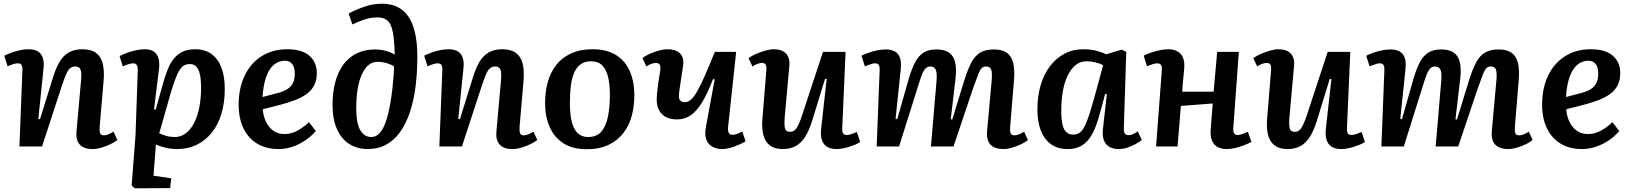

<svg xmlns="http://www.w3.org/2000/svg" viewBox="-20 -791 8811 1037"><path d="M614 -35Q602 -25 579 -13.5Q556 -2 529.5 6Q503 14 479 14Q433 14 411 -10Q389 -34 393 -79L418 -359Q422 -400 414.5 -416Q407 -432 387 -432Q369 -432 357.5 -421.5Q346 -411 336.5 -388.5Q327 -366 314 -327L207 0H85L101 -412Q102 -432 96 -440.5Q90 -449 76 -449Q66 -449 53 -445Q40 -441 21 -433L3 -490Q14 -496 36 -504.5Q58 -513 84 -519Q110 -525 134 -525Q181 -525 201 -498.5Q221 -472 215 -420L187 -149L196 -147L266 -372Q282 -424 302 -457.5Q322 -491 352 -508Q382 -525 425 -525Q471 -525 497.5 -506Q524 -487 534 -450.5Q544 -414 540 -360L518 -103Q517 -80 521.5 -70Q526 -60 542 -60Q553 -60 567 -66Q581 -72 593 -80Z M724 -408Q725 -429 719 -439Q713 -449 700 -449Q689 -449 671 -443.5Q653 -438 643 -432L626 -488Q643 -497 664.5 -505Q686 -513 711.5 -519Q737 -525 762 -525Q808 -525 826.5 -496.5Q845 -468 839 -420L812 -201L821 -199L857 -328Q870 -375 884 -411.5Q898 -448 918 -473Q938 -498 966 -511.5Q994 -525 1034 -525Q1087 -525 1122.5 -499Q1158 -473 1176 -425.5Q1194 -378 1194 -310Q1194 -238 1176.5 -178.5Q1159 -119 1125 -76Q1091 -33 1043.5 -9.5Q996 14 937 14Q902 14 870.5 6Q839 -2 822 -11L809 158L905 172L899 225L708 226L691 211L712 -61ZM1005 -445Q986 -445 971.5 -436Q957 -427 944 -402.5Q931 -378 916.5 -334.5Q902 -291 883 -222L840 -71Q857 -63 878 -57Q899 -51 924 -51Q957 -51 983.5 -71Q1010 -91 1028.5 -127Q1047 -163 1056.5 -211.5Q1066 -260 1066 -315Q1066 -339 1064 -362Q1062 -385 1055.5 -404Q1049 -423 1037 -434Q1025 -445 1005 -445Z M1532 -525Q1611 -525 1651 -490Q1691 -455 1691 -396Q1691 -358 1677 -330.5Q1663 -303 1637 -284Q1611 -265 1576.5 -251.5Q1542 -238 1501 -227L1399 -201Q1402 -165 1416 -134.5Q1430 -104 1455.5 -85.5Q1481 -67 1516 -67Q1538 -67 1560 -74Q1582 -81 1604 -95.5Q1626 -110 1649 -131L1686 -83Q1672 -67 1652 -50Q1632 -33 1605.5 -18.5Q1579 -4 1548.5 5Q1518 14 1484 14Q1417 14 1368.5 -15.5Q1320 -45 1294.5 -99Q1269 -153 1269 -225Q1269 -315 1301.5 -382.5Q1334 -450 1393 -487.5Q1452 -525 1532 -525ZM1572 -394Q1572 -415 1566.5 -430Q1561 -445 1549 -454Q1537 -463 1518 -463Q1485 -463 1459 -441Q1433 -419 1417.5 -375.5Q1402 -332 1398 -267L1478 -288Q1509 -296 1530 -308.5Q1551 -321 1561.5 -341.5Q1572 -362 1572 -394Z M1863 -718Q1905 -740 1950.5 -755.5Q1996 -771 2045 -771Q2090 -771 2125.5 -754Q2161 -737 2185 -702.5Q2209 -668 2221.5 -614Q2234 -560 2234 -485Q2234 -400 2224.5 -324.5Q2215 -249 2194.5 -187Q2174 -125 2142.5 -80Q2111 -35 2067 -10.5Q2023 14 1966 14Q1910 14 1867 -13Q1824 -40 1800 -93.5Q1776 -147 1776 -224Q1776 -293 1791 -348.5Q1806 -404 1835 -443Q1864 -482 1907 -503Q1950 -524 2007 -524Q2025 -524 2044.5 -520.5Q2064 -517 2082 -510.5Q2100 -504 2112 -496Q2111 -522 2110 -542Q2109 -562 2107 -581Q2102 -627 2091.5 -652Q2081 -677 2063 -687Q2045 -697 2019 -697Q1983 -697 1950 -686Q1917 -675 1883 -659ZM1985 -51Q2015 -51 2036.5 -79Q2058 -107 2073.5 -165Q2089 -223 2099 -309Q2103 -346 2105.5 -377Q2108 -408 2108 -433Q2094 -441 2080 -446Q2066 -451 2051.5 -454Q2037 -457 2020 -457Q1982 -457 1956 -425Q1930 -393 1917 -337Q1904 -281 1904 -208Q1904 -168 1909 -138.5Q1914 -109 1925 -89.5Q1936 -70 1951 -60.5Q1966 -51 1985 -51Z M2882 -35Q2870 -25 2847 -13.5Q2824 -2 2797.5 6Q2771 14 2747 14Q2701 14 2679 -10Q2657 -34 2661 -79L2686 -359Q2690 -400 2682.5 -416Q2675 -432 2655 -432Q2637 -432 2625.5 -421.5Q2614 -411 2604.5 -388.5Q2595 -366 2582 -327L2475 0H2353L2369 -412Q2370 -432 2364 -440.5Q2358 -449 2344 -449Q2334 -449 2321 -445Q2308 -441 2289 -433L2271 -490Q2282 -496 2304 -504.5Q2326 -513 2352 -519Q2378 -525 2402 -525Q2449 -525 2469 -498.5Q2489 -472 2483 -420L2455 -149L2464 -147L2534 -372Q2550 -424 2570 -457.5Q2590 -491 2620 -508Q2650 -525 2693 -525Q2739 -525 2765.5 -506Q2792 -487 2802 -450.5Q2812 -414 2808 -360L2786 -103Q2785 -80 2789.5 -70Q2794 -60 2810 -60Q2821 -60 2835 -66Q2849 -72 2861 -80Z M3148 15Q3074 15 3024 -16.5Q2974 -48 2949 -104.5Q2924 -161 2924 -236Q2924 -293 2938 -345.5Q2952 -398 2982.5 -438Q3013 -478 3062.5 -501.5Q3112 -525 3182 -525Q3255 -525 3305 -495Q3355 -465 3380.5 -409Q3406 -353 3406 -276Q3406 -219 3392.5 -167Q3379 -115 3348 -74Q3317 -33 3268 -9Q3219 15 3148 15ZM3156 -51Q3205 -51 3230 -82.5Q3255 -114 3264.5 -166Q3274 -218 3274 -277Q3274 -331 3265 -372Q3256 -413 3234 -436.5Q3212 -460 3172 -460Q3139 -460 3116.5 -444Q3094 -428 3081 -398Q3068 -368 3063 -326Q3058 -284 3058 -232Q3058 -177 3067.5 -136Q3077 -95 3099 -73Q3121 -51 3156 -51Z M3450 -477Q3466 -490 3490 -500.5Q3514 -511 3539.5 -518Q3565 -525 3585 -525Q3629 -525 3651.5 -504Q3674 -483 3670 -442Q3669 -431 3665.5 -410Q3662 -389 3658.5 -364.5Q3655 -340 3651.5 -317Q3648 -294 3647 -278Q3645 -259 3653.5 -249Q3662 -239 3679 -239Q3696 -239 3712 -253Q3728 -267 3746 -298.5Q3764 -330 3787 -382.5Q3810 -435 3841 -511H3956L3912 -101Q3911 -82 3916.5 -72.5Q3922 -63 3936 -63Q3948 -63 3961.5 -68Q3975 -73 3989 -81L4007 -28Q3993 -19 3976 -11.5Q3959 -4 3942 2Q3925 8 3909 11Q3893 14 3880 14Q3849 14 3826 0.5Q3803 -13 3794 -39.5Q3785 -66 3793 -107L3840 -362L3831 -364Q3803 -290 3774 -241.5Q3745 -193 3712 -169.5Q3679 -146 3638 -146Q3583 -146 3555 -175Q3527 -204 3527 -252Q3527 -271 3529.5 -294.5Q3532 -318 3536 -347Q3540 -376 3546 -410Q3549 -433 3543 -442Q3537 -451 3522 -451Q3511 -451 3497.5 -446Q3484 -441 3471 -432Z M4023 -477Q4039 -489 4063 -499.5Q4087 -510 4113 -517.5Q4139 -525 4159 -525Q4204 -525 4226 -501Q4248 -477 4243 -432L4218 -157Q4215 -114 4220 -96.5Q4225 -79 4247 -79Q4262 -79 4272.5 -88Q4283 -97 4293.5 -119.5Q4304 -142 4317 -183L4425 -511H4547L4529 -100Q4528 -80 4533.5 -71Q4539 -62 4553 -62Q4565 -62 4579.5 -67Q4594 -72 4608 -78L4626 -24Q4614 -16 4598 -9.5Q4582 -3 4564.5 2.5Q4547 8 4530 11Q4513 14 4499 14Q4449 14 4429 -15Q4409 -44 4415 -96L4445 -364L4436 -365L4366 -137Q4350 -86 4329 -52.5Q4308 -19 4278.5 -2.5Q4249 14 4208 14Q4146 14 4118.5 -26.5Q4091 -67 4098 -152L4119 -410Q4121 -435 4115 -443Q4109 -451 4095 -451Q4084 -451 4070.5 -446Q4057 -441 4044 -432Z M5038 -351Q5042 -395 5034.5 -413.5Q5027 -432 5005 -432Q4990 -432 4979.5 -422Q4969 -412 4959.5 -388Q4950 -364 4937 -321L4836 0H4715L4731 -411Q4732 -432 4726 -440.5Q4720 -449 4705 -449Q4696 -449 4683.5 -444.5Q4671 -440 4651 -433L4633 -490Q4649 -498 4671 -506Q4693 -514 4717.5 -519Q4742 -524 4764 -524Q4811 -524 4831 -497.5Q4851 -471 4845 -417L4817 -149L4826 -147L4888 -365Q4904 -419 4922.5 -454.5Q4941 -490 4968.5 -507Q4996 -524 5038 -524Q5081 -524 5105.5 -507Q5130 -490 5138.5 -455Q5147 -420 5141 -368L5115 -147L5123 -145L5190 -363Q5208 -419 5227 -454.5Q5246 -490 5274.5 -507Q5303 -524 5347 -524Q5393 -524 5418.5 -505.5Q5444 -487 5452.5 -450.5Q5461 -414 5457 -363L5436 -107Q5434 -82 5438.5 -71Q5443 -60 5459 -60Q5471 -60 5484.5 -65.5Q5498 -71 5511 -80L5532 -35Q5518 -23 5495 -12Q5472 -1 5447 6.5Q5422 14 5401 14Q5367 14 5346 2.5Q5325 -9 5317 -30Q5309 -51 5311 -80L5336 -355Q5340 -399 5333.5 -415.5Q5327 -432 5306 -432Q5293 -432 5283.5 -424Q5274 -416 5264 -391Q5254 -366 5236 -315L5130 0H5008Z M6050 -104Q6049 -81 6054.5 -71Q6060 -61 6076 -61Q6087 -61 6100 -66.5Q6113 -72 6125 -82L6147 -35Q6135 -25 6114.5 -13.5Q6094 -2 6070 6Q6046 14 6021 14Q5992 14 5971.5 2Q5951 -10 5942 -34Q5933 -58 5937 -94L5958 -282L5949 -284L5924 -191Q5912 -145 5897.5 -107Q5883 -69 5863 -42Q5843 -15 5814.5 -0.5Q5786 14 5746 14Q5691 14 5654.5 -13.5Q5618 -41 5600.5 -89Q5583 -137 5583 -199Q5583 -271 5600.5 -330.5Q5618 -390 5651 -433.5Q5684 -477 5729.5 -501Q5775 -525 5831 -525Q5872 -525 5904.5 -516Q5937 -507 5955 -498L6038 -523L6063 -511ZM5776 -64Q5795 -64 5809.5 -73Q5824 -82 5837 -106.5Q5850 -131 5864.5 -176.5Q5879 -222 5899 -295L5938 -439Q5922 -448 5897 -454Q5872 -460 5849 -460Q5815 -460 5790 -440Q5765 -420 5747 -383.5Q5729 -347 5720.5 -298.5Q5712 -250 5712 -194Q5712 -147 5718.5 -118.5Q5725 -90 5739.5 -77Q5754 -64 5776 -64Z M6530 -232 6358 -219 6340 0H6224L6255 -411Q6257 -432 6250.5 -440.5Q6244 -449 6230 -449Q6221 -449 6207.5 -445Q6194 -441 6175 -433L6157 -490Q6171 -498 6194 -506Q6217 -514 6242.5 -519.5Q6268 -525 6289 -525Q6319 -525 6339.5 -513.5Q6360 -502 6369.5 -479Q6379 -456 6376 -421Q6373 -390 6370 -359Q6367 -328 6365 -296H6535L6554 -511H6671L6641 -100Q6640 -80 6645.5 -71Q6651 -62 6665 -62Q6675 -62 6688.5 -66.5Q6702 -71 6720 -79L6739 -25Q6724 -16 6700.5 -7Q6677 2 6652.5 8Q6628 14 6606 14Q6560 14 6537.5 -12.5Q6515 -39 6519 -92Z M6749 -477Q6765 -489 6789 -499.5Q6813 -510 6839 -517.5Q6865 -525 6885 -525Q6930 -525 6952 -501Q6974 -477 6969 -432L6944 -157Q6941 -114 6946 -96.5Q6951 -79 6973 -79Q6988 -79 6998.5 -88Q7009 -97 7019.5 -119.5Q7030 -142 7043 -183L7151 -511H7273L7255 -100Q7254 -80 7259.5 -71Q7265 -62 7279 -62Q7291 -62 7305.5 -67Q7320 -72 7334 -78L7352 -24Q7340 -16 7324 -9.5Q7308 -3 7290.5 2.5Q7273 8 7256 11Q7239 14 7225 14Q7175 14 7155 -15Q7135 -44 7141 -96L7171 -364L7162 -365L7092 -137Q7076 -86 7055 -52.5Q7034 -19 7004.5 -2.5Q6975 14 6934 14Q6872 14 6844.5 -26.5Q6817 -67 6824 -152L6845 -410Q6847 -435 6841 -443Q6835 -451 6821 -451Q6810 -451 6796.5 -446Q6783 -441 6770 -432Z M7764 -351Q7768 -395 7760.5 -413.5Q7753 -432 7731 -432Q7716 -432 7705.5 -422Q7695 -412 7685.5 -388Q7676 -364 7663 -321L7562 0H7441L7457 -411Q7458 -432 7452 -440.5Q7446 -449 7431 -449Q7422 -449 7409.5 -444.5Q7397 -440 7377 -433L7359 -490Q7375 -498 7397 -506Q7419 -514 7443.5 -519Q7468 -524 7490 -524Q7537 -524 7557 -497.5Q7577 -471 7571 -417L7543 -149L7552 -147L7614 -365Q7630 -419 7648.5 -454.5Q7667 -490 7694.5 -507Q7722 -524 7764 -524Q7807 -524 7831.5 -507Q7856 -490 7864.5 -455Q7873 -420 7867 -368L7841 -147L7849 -145L7916 -363Q7934 -419 7953 -454.5Q7972 -490 8000.5 -507Q8029 -524 8073 -524Q8119 -524 8144.5 -505.5Q8170 -487 8178.5 -450.5Q8187 -414 8183 -363L8162 -107Q8160 -82 8164.5 -71Q8169 -60 8185 -60Q8197 -60 8210.5 -65.5Q8224 -71 8237 -80L8258 -35Q8244 -23 8221 -12Q8198 -1 8173 6.5Q8148 14 8127 14Q8093 14 8072 2.5Q8051 -9 8043 -30Q8035 -51 8037 -80L8062 -355Q8066 -399 8059.5 -415.5Q8053 -432 8032 -432Q8019 -432 8009.5 -424Q8000 -416 7990 -391Q7980 -366 7962 -315L7856 0H7734Z M8572 -525Q8651 -525 8691 -490Q8731 -455 8731 -396Q8731 -358 8717 -330.5Q8703 -303 8677 -284Q8651 -265 8616.5 -251.5Q8582 -238 8541 -227L8439 -201Q8442 -165 8456 -134.5Q8470 -104 8495.5 -85.5Q8521 -67 8556 -67Q8578 -67 8600 -74Q8622 -81 8644 -95.5Q8666 -110 8689 -131L8726 -83Q8712 -67 8692 -50Q8672 -33 8645.5 -18.5Q8619 -4 8588.5 5Q8558 14 8524 14Q8457 14 8408.5 -15.5Q8360 -45 8334.5 -99Q8309 -153 8309 -225Q8309 -315 8341.5 -382.5Q8374 -450 8433 -487.5Q8492 -525 8572 -525ZM8612 -394Q8612 -415 8606.5 -430Q8601 -445 8589 -454Q8577 -463 8558 -463Q8525 -463 8499 -441Q8473 -419 8457.5 -375.5Q8442 -332 8438 -267L8518 -288Q8549 -296 8570 -308.5Q8591 -321 8601.5 -341.5Q8612 -362 8612 -394Z"/></svg>

Font: Literata 18pt SemiBold
Style: Italic
Weight: 600
Italic angle: -2°
Designer: Latin by Veronika Burian and Jose Scaglione. Greek by Irene Vlachou. Cyrillic by Vera Evstafieva
Foundry: TypeTogether
Version: Version 3.103;gftools[0.9.29]